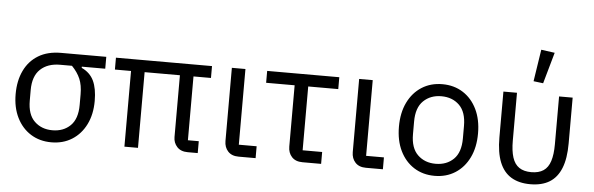

<svg xmlns="http://www.w3.org/2000/svg" viewBox="-50 -948 3485 1127"><g transform="rotate(5 1693.0 -384.0)"><path d="M558 -446H420V-439Q470 -416 491.5 -370.5Q513 -325 513 -252Q513 -173 483.5 -113.5Q454 -54 401.5 -21Q349 12 280 12Q211 12 158.5 -21Q106 -54 76.5 -113.5Q47 -173 47 -252Q47 -331 75.5 -390.5Q104 -450 158.5 -483Q213 -516 292 -516H558ZM362 -446H292Q219 -446 176 -405.5Q133 -365 133 -283V-221Q133 -139 174.5 -99Q216 -59 280 -59Q345 -59 386 -99Q427 -139 427 -221V-283Q427 -338 411 -375Q395 -412 362 -446Z M1078 -446V-70H1142V0H1083Q1042 0 1020 -24Q998 -48 998 -82V-446H790V0H710V-446H615V-516H1181V-446Z M1483 -70V0H1383Q1342 0 1320 -24Q1298 -48 1298 -85V-516H1378V-70Z M1869 0H1759Q1718 0 1696 -24Q1674 -48 1674 -85V-446H1506V-516H1931V-446H1754V-70H1869Z M2233 -70V0H2133Q2092 0 2070 -24Q2048 -48 2048 -85V-516H2128V-70Z M2538 12Q2469 12 2416.5 -21.5Q2364 -55 2334.5 -115.5Q2305 -176 2305 -258Q2305 -340 2334.5 -400.5Q2364 -461 2416.5 -494.5Q2469 -528 2538 -528Q2607 -528 2659.5 -494.5Q2712 -461 2741.5 -400.5Q2771 -340 2771 -258Q2771 -176 2741.5 -115.5Q2712 -55 2659.5 -21.5Q2607 12 2538 12ZM2538 -59Q2603 -59 2644 -99Q2685 -139 2685 -221V-295Q2685 -377 2644 -417Q2603 -457 2538 -457Q2474 -457 2432.5 -417Q2391 -377 2391 -295V-221Q2391 -139 2432.5 -99Q2474 -59 2538 -59Z M2978 -516V-234Q2978 -174 2990.5 -135Q3003 -96 3030.5 -77.5Q3058 -59 3102 -59Q3146 -59 3173.5 -77.5Q3201 -96 3213.5 -135Q3226 -174 3226 -234V-516H3306V-246Q3306 -157 3283 -100Q3260 -43 3215 -15.5Q3170 12 3102 12Q3035 12 2989.5 -15.5Q2944 -43 2921 -100Q2898 -157 2898 -246V-516ZM3178 -769 3126 -585 3069 -592 3098 -780Z"/></g></svg>

Font: IBM Plex Sans Var
Style: Regular
Weight: 400
Designer: Mike Abbink, Paul van der Laan, Pieter van Rosmalen
Foundry: Bold Monday
Version: Version 3.000